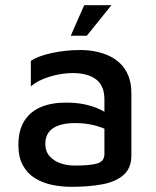

<svg xmlns="http://www.w3.org/2000/svg" viewBox="-20 -706 601 741"><path d="M256 15Q217 15 181 7.5Q145 0 115.5 -18Q86 -36 68.5 -67.5Q51 -99 51 -146Q51 -202 73 -238Q95 -274 136 -292Q177 -310 234 -310Q272 -310 302.5 -304Q333 -298 357.5 -287.5Q382 -277 399 -264L410 -195Q388 -210 351 -220.5Q314 -231 271 -231Q214 -231 184.5 -211Q155 -191 155 -151Q155 -121 172 -102.5Q189 -84 214.5 -75.5Q240 -67 268 -67Q327 -67 355 -75Q383 -83 383 -112V-322Q383 -375 351 -399.5Q319 -424 260 -424Q218 -424 173 -410.5Q128 -397 99 -373V-471Q127 -490 180.5 -501.5Q234 -513 291 -513Q319 -513 347.5 -507.5Q376 -502 401 -490.5Q426 -479 445.5 -459.5Q465 -440 476 -412Q487 -384 487 -346V-106Q487 -57 456.5 -30.5Q426 -4 374 5.5Q322 15 256 15ZM253 -568 305 -686H410L315 -568Z"/></svg>

Font: Maven Pro Medium
Style: Regular
Weight: 500
Designer: Joe Prince
Foundry: Joe Prince
Version: Version 2.103